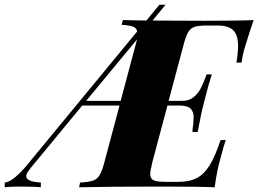

<svg xmlns="http://www.w3.org/2000/svg" viewBox="-110 -793 1094 813"><path d="M964 -708Q951 -672 926 -590Q917 -560 913 -528H891Q898 -567 898 -599Q898 -646 877 -665.5Q856 -685 810 -685H767Q732 -685 714.5 -679.5Q697 -674 687 -657Q677 -640 667 -602L604 -366H662Q690 -366 709 -381Q728 -396 739.5 -418Q751 -440 765 -478H787Q771 -429 760 -383L753 -356Q742 -315 727 -234H705Q705 -250 708 -265Q710 -287 710 -296Q710 -318 699 -331Q688 -344 658 -346H599L535 -106Q526 -68 526 -57Q526 -36 540.5 -29.5Q555 -23 592 -23H645Q693 -23 724 -39.5Q755 -56 778 -93.5Q801 -131 824 -200H846Q838 -178 825 -128Q808 -69 799 0Q731 -3 573 -3Q341 -3 225 0L229 -20Q265 -22 283 -28Q301 -34 311.5 -51Q322 -68 332 -106L396 -346H238L30 -94Q15 -76 8 -65.5Q1 -55 1 -47Q1 -24 63 -20V0Q36 -3 -23 -3Q-66 -3 -90 0V-20Q-59 -22 -4 -84L471 -660Q468 -675 453 -680.5Q438 -686 405 -688L410 -708L510 -706L565 -773H591L536 -706Q622 -705 757 -705Q901 -705 964 -708ZM401 -366 464 -602 470 -626 255 -366Z"/></svg>

Font: Playfair Display SC Black
Style: Italic
Weight: 900
Italic angle: -14°
Designer: Claus Eggers Sørensen
Foundry: Claus Eggers Sørensen
Version: Version 1.200; ttfautohint (v1.6)